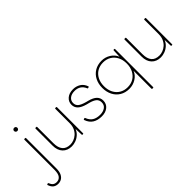

<svg xmlns="http://www.w3.org/2000/svg" viewBox="-99 -1469 2478 2478"><g transform="rotate(-45 1140.0 -229.5)"><path d="M103 -628Q90 -628 81.5 -636.5Q73 -645 73 -658Q73 -671 81.5 -679Q90 -687 103 -687Q116 -687 124.5 -679Q133 -671 133 -658Q133 -645 124.5 -636.5Q116 -628 103 -628ZM-3 228Q-44 228 -71 208Q-98 188 -114 142Q-117 134 -109 131L-99 128Q-91 125 -88 133Q-75 167 -55 182.5Q-35 198 -3 198Q38 198 63 167Q88 136 88 64V-484Q88 -492 96 -492H110Q118 -492 118 -484V69Q118 126 101 161Q84 196 56.5 212Q29 228 -3 228Z M462 10Q383 10 337 -39Q291 -88 291 -173V-484Q291 -492 299 -492H313Q321 -492 321 -484V-187Q321 -106 356.5 -63Q392 -20 465 -20Q495 -20 527.5 -32Q560 -44 588 -68.5Q616 -93 634 -131Q652 -169 652 -222V-484Q652 -492 660 -492H674Q682 -492 682 -484V-8Q682 0 674 0H665Q657 0 657 -8L653 -115Q636 -74 605 -46Q574 -18 536 -4Q498 10 462 10Z M1009 10Q936 10 886 -21Q836 -52 813 -119Q810 -126 818 -129L831 -133Q838 -135 841 -128Q862 -72 902.5 -46Q943 -20 1009 -20Q1062 -20 1098.5 -45.5Q1135 -71 1135 -120Q1135 -163 1105.5 -188Q1076 -213 1014 -229L979 -238Q905 -258 870.5 -291Q836 -324 836 -374Q836 -429 878 -465.5Q920 -502 991 -502Q1047 -502 1092.5 -474.5Q1138 -447 1159 -388Q1162 -381 1154 -378L1141 -374Q1134 -371 1131 -379Q1111 -427 1075.5 -449.5Q1040 -472 991 -472Q934 -472 900.5 -445Q867 -418 867 -374Q867 -334 895 -309.5Q923 -285 995 -265L1026 -257Q1099 -238 1132.5 -204.5Q1166 -171 1166 -122Q1166 -62 1122.5 -26Q1079 10 1009 10Z M1722 218Q1714 218 1713 210V-117Q1690 -59 1634 -24.5Q1578 10 1512 10Q1439 10 1384.5 -23Q1330 -56 1300.5 -114Q1271 -172 1271 -246Q1271 -320 1300.5 -378Q1330 -436 1384.5 -469Q1439 -502 1512 -502Q1578 -502 1634 -467Q1690 -432 1713 -374L1718 -484Q1718 -492 1726 -492H1735Q1743 -492 1743 -484V210Q1743 218 1735 218ZM1510 -20Q1572 -20 1618.5 -48Q1665 -76 1691.5 -127Q1718 -178 1718 -246Q1718 -314 1691.5 -365Q1665 -416 1618.5 -444Q1572 -472 1510 -472Q1449 -472 1402 -444Q1355 -416 1328.5 -365Q1302 -314 1302 -246Q1302 -178 1328.5 -127Q1355 -76 1402 -48Q1449 -20 1510 -20Z M2087 10Q2008 10 1962 -39Q1916 -88 1916 -173V-484Q1916 -492 1924 -492H1938Q1946 -492 1946 -484V-187Q1946 -106 1981.5 -63Q2017 -20 2090 -20Q2120 -20 2152.5 -32Q2185 -44 2213 -68.5Q2241 -93 2259 -131Q2277 -169 2277 -222V-484Q2277 -492 2285 -492H2299Q2307 -492 2307 -484V-8Q2307 0 2299 0H2290Q2282 0 2282 -8L2278 -115Q2261 -74 2230 -46Q2199 -18 2161 -4Q2123 10 2087 10Z"/></g></svg>

Font: LINE Seed Sans Thin
Style: Regular
Weight: 250
Designer: LINE VX Design & Dalton Maag Ltd & Sandoll Inc
Foundry: Dalton Maag Ltd
Version: Version 1.003